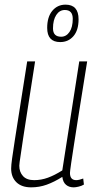

<svg xmlns="http://www.w3.org/2000/svg" viewBox="-20 -796 418 826"><path d="M114 10Q73 10 50.5 -12Q28 -34 28 -71Q28 -85 32 -114Q36 -143 44 -194.5Q52 -246 65 -328.5Q78 -411 97 -532H131Q112 -410 99.5 -330.5Q87 -251 80 -204Q73 -157 69.5 -133Q66 -109 64.5 -99Q63 -89 63 -83Q63 -56 79 -38.5Q95 -21 127 -21Q157 -21 186 -31.5Q215 -42 248 -63L321 -532H355Q333 -397 319.5 -310Q306 -223 298 -172Q290 -121 286.5 -96.5Q283 -72 282 -63.5Q281 -55 281 -52Q281 -21 308 -21Q320 -21 338 -28L341 -2Q331 4 318 7Q305 10 297 10Q277 10 264 -1Q251 -12 248 -35Q213 -13 181 -1.5Q149 10 114 10ZM239 -615Q183 -615 183 -676Q183 -723 205 -749.5Q227 -776 262 -776Q318 -776 318 -713Q318 -666 296 -640.5Q274 -615 239 -615ZM243 -638Q265 -638 279 -658.5Q293 -679 293 -715Q293 -753 259 -753Q236 -753 222 -731.5Q208 -710 208 -674Q208 -638 243 -638Z"/></svg>

Font: Georama SemiCondensed ExtraLight
Style: Italic
Weight: 200
Width: 4
Italic angle: -9°
Designer: Jean-Baptiste Levee
Foundry: Production Type
Version: Version 1.000